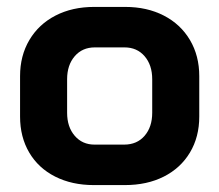

<svg xmlns="http://www.w3.org/2000/svg" viewBox="-20 -527 634 555"><path d="M38 -190V-307Q38 -366 65 -411.5Q92 -457 140.5 -482Q189 -507 252 -507H342Q405 -507 453.5 -482Q502 -457 529 -411.5Q556 -366 556 -307V-190Q556 -131 529 -86Q502 -41 453.5 -16.5Q405 8 341 8H251Q188 8 139.5 -16.5Q91 -41 64.5 -86Q38 -131 38 -190ZM339 -109Q376 -109 398 -134.5Q420 -160 420 -201V-298Q420 -339 398 -364.5Q376 -390 340 -390H254Q218 -390 196 -364.5Q174 -339 174 -298V-201Q174 -160 196 -134.5Q218 -109 253 -109Z"/></svg>

Font: Stavian Bold
Style: Bold
Weight: 700
Version: Version 1.000; ttfautohint (v1.6)